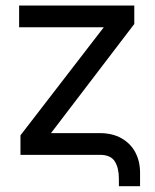

<svg xmlns="http://www.w3.org/2000/svg" viewBox="-20 -550 551 682"><path d="M335 0H52.7V-69.3L348.6 -453.1H47.9V-530.3H457V-464.8L161.1 -77.1H335Q379.4 -77.1 411.6 -58.8Q443.8 -40.5 460.7 -8.8Q477.5 22.9 477.5 63.5V111.3H402.3V85Q402.3 46.4 387.7 23.2Q373 0 335 0Z"/></svg>

Font: Pretendard Std
Style: Regular
Weight: 400
Designer: Base glyphs from Inter by Rasmus Andersson; Hangeul glyphs from Noto Sans CJK(Source Han Sans) by Jang Soo-young and Kan
Foundry: Kil Hyung-jin
Version: Version 1.309